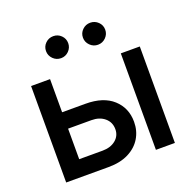

<svg xmlns="http://www.w3.org/2000/svg" viewBox="-132 -888 1024 1021"><g transform="rotate(-20 380.0 -377.5)"><path d="M179.7 -358.4H312Q412.6 -358.4 467.3 -308.6Q522 -258.8 522 -180.2Q522 -128.9 497.3 -88.1Q472.7 -47.4 425.8 -23.7Q378.9 0 312 0H72.3V-545.9H179.7ZM179.7 -265.6V-92.8H312Q357.4 -92.8 386.2 -116.2Q415 -139.6 415 -177.2Q415 -216.8 386.2 -241.2Q357.4 -265.6 312 -265.6ZM580.1 0V-545.9H687.5V0ZM273.4 -630.4Q247.1 -630.4 228.8 -648.9Q210.4 -667.5 210.4 -692.9Q210.4 -718.8 228.8 -736.8Q247.1 -754.9 273.4 -754.9Q299.3 -754.9 317.6 -736.8Q335.9 -718.8 335.9 -692.9Q335.9 -667.5 317.6 -648.9Q299.3 -630.4 273.4 -630.4ZM482.4 -630.4Q456.5 -630.4 438 -648.9Q419.4 -667.5 419.4 -692.9Q419.4 -718.8 438 -736.8Q456.5 -754.9 482.4 -754.9Q508.3 -754.9 526.9 -736.8Q545.4 -718.8 545.4 -692.9Q545.4 -667.5 526.9 -648.9Q508.3 -630.4 482.4 -630.4Z"/></g></svg>

Font: Inter Medium
Style: Regular
Weight: 500
Designer: Rasmus Andersson
Foundry: rsms
Version: Version 4.001;git-9221beed3